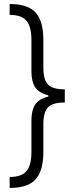

<svg xmlns="http://www.w3.org/2000/svg" viewBox="-20 -781 386 949"><path d="M27.8 -761.2Q117.7 -761.2 156 -719Q194.3 -676.8 194.3 -584V-445.8Q194.3 -386.2 217.5 -362.8Q240.7 -339.4 300.3 -339.4V-274.4Q240.7 -274.4 217.5 -250.7Q194.3 -227.1 194.3 -167.5V-29.8Q194.3 63 156 105.5Q117.7 147.9 27.8 147.9V93.8Q86.4 93.8 110.8 64.7Q135.3 35.6 135.3 -29.8V-186.5Q135.3 -235.4 153.6 -263.7Q171.9 -292 218.8 -303.7V-310.1Q171.9 -321.8 153.6 -350.1Q135.3 -378.4 135.3 -427.2V-584Q135.3 -649.4 110.8 -678.5Q86.4 -707.5 27.8 -707.5Z"/></svg>

Font: Interop Light
Style: Regular
Weight: 300
Designer: Rasmus Andersson, Google, Jang Haemin
Foundry: jhaemin
Version: Version 1.007